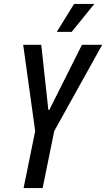

<svg xmlns="http://www.w3.org/2000/svg" viewBox="-20 -957 540 977"><path d="M100 0 159 -290 98 -729H190L226 -398H231L397 -729H500L256 -290L197 0ZM269 -795 357 -937H460L345 -795Z"/></svg>

Font: Mona Sans Condensed Medium
Style: Italic
Weight: 500
Width: 3
Italic angle: -11.7°
Designer: Deni Anggara
Foundry: GitHub
Version: Version 1.001; ttfautohint (v1.8.4.7-5d5b);gftools[0.9.31]